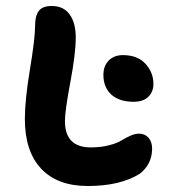

<svg xmlns="http://www.w3.org/2000/svg" viewBox="-20 -664 566 641"><path d="M272.9 -43Q171.9 -43 117.4 -100.8Q63 -158.7 63 -267.1Q63 -330.6 80.1 -433.3Q97.2 -536.1 97.2 -579.1Q97.2 -611.3 109.6 -627.7Q122.1 -644 152.8 -644Q192.4 -644 212.6 -615.7Q232.9 -587.4 232.9 -539.1Q232.9 -485.4 214.8 -389.6Q196.8 -293.9 196.8 -259.8Q196.8 -171.9 283.2 -171.9Q316.9 -171.9 344 -179Q371.1 -186 385 -194.8Q398.9 -203.6 414.8 -210.7Q430.7 -217.8 443.8 -217.8Q463.9 -217.8 475.8 -204.1Q487.8 -190.4 487.8 -168Q487.8 -116.2 446.8 -84Q381.3 -43 272.9 -43ZM425.8 -324.2Q378.4 -324.2 351.8 -348.1Q325.2 -372.1 325.2 -414.1Q325.2 -443.8 343 -461.9Q360.8 -480 390.1 -480Q439.5 -480 465.8 -450.9Q492.2 -421.9 492.2 -383.8Q492.2 -357.4 475.1 -340.8Q458 -324.2 425.8 -324.2Z"/></svg>

Font: Shantell Sans Irregular
Style: Regular
Weight: 600
Designer: Stephen Nixon, Anya Danilova, Shantell Martin
Foundry: Arrow Type
Version: Version 1.006;[9816181b4]